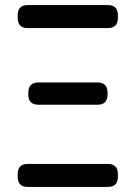

<svg xmlns="http://www.w3.org/2000/svg" viewBox="-20 -730 536 759"><path d="M90 -619H406Q446 -619 446 -659V-670Q446 -710 406 -710H90Q50 -710 50 -670V-659Q50 -619 90 -619ZM90 9H406Q446 9 446 -31V-42Q446 -82 406 -82H90Q50 -82 50 -42V-31Q50 9 90 9ZM132 -316H365Q405 -316 405 -356V-364Q405 -404 365 -404H132Q92 -404 92 -364V-356Q92 -316 132 -316Z"/></svg>

Font: WDXL Lubrifont JP N
Style: Regular
Weight: 400
Designer: [WDXL Lubrifont] Copyright 2020-2022 (c) NightFurySL2001, Skr-ZERO; [ZCOOL QingKe HuangYou] Copyright 2018-2022 (c) The 
Version: Version 2.001;hotconv 1.1.1;makeotfexe 2.6.0